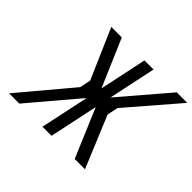

<svg xmlns="http://www.w3.org/2000/svg" viewBox="-158 -929 1147 1147"><g transform="rotate(45 415.0 -356.0)"><path d="M124 0H37.1L311.5 -326.7L326.2 -396L188.5 -712.4H277.3L406.7 -411.1L470.2 -710.9H546.9L483.4 -411.1L741.2 -712.4H830.1L557.6 -396L543 -326.7L678.7 0H591.8L461.4 -308.1L396 0H319.3L384.8 -308.1Z"/></g></svg>

Font: Tuffy
Style: Italic
Weight: 400
Italic angle: -12°
Designer: Thatcher Ulrich, Karoly Barta and Michael Everson
Version: Version 001.271